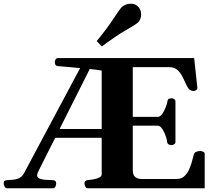

<svg xmlns="http://www.w3.org/2000/svg" viewBox="-53 -1002 1143 1022"><path d="M-16.6 0Q-24.4 0 -28.8 -9.8Q-33.2 -19.5 -33.2 -24.9Q-33.2 -36.1 -29.5 -39.1Q-25.9 -42 -15.6 -43Q-3.4 -44.4 13.7 -45.2Q30.8 -45.9 47.6 -53.2Q64.5 -60.5 75.2 -80.6L373.5 -639.6Q338.4 -643.1 306.4 -645.8Q274.4 -648.4 256.3 -649.9Q246.1 -650.9 242.4 -656.5Q238.8 -662.1 238.8 -672.9Q238.8 -678.2 242.9 -685.5Q247.1 -692.9 255.4 -692.9H980.5L997.6 -534.2Q997.6 -525.9 990.2 -521.7Q982.9 -517.6 977.5 -517.6Q969.7 -517.6 961.7 -521.2Q953.6 -524.9 948.2 -533.7Q939 -548.8 930.7 -567.9Q922.4 -586.9 912.4 -604.2Q902.3 -621.6 887 -633.1Q871.6 -644.5 847.2 -644.5H653.8V-379.9H789.1Q801.8 -381.8 812.5 -398.4Q823.2 -415 830.3 -434.3Q837.4 -453.6 838.4 -463.4Q839.4 -473.1 846.2 -476.1Q853 -479 860.8 -479Q866.2 -479 873.5 -474.9Q880.9 -470.7 880.9 -462.4V-246.1Q880.9 -237.8 873.5 -233.6Q866.2 -229.5 860.8 -229.5Q853 -229.5 845.5 -232.9Q837.9 -236.3 836.9 -245.6Q836.4 -256.3 829.3 -277.1Q822.3 -297.9 811 -315.4Q799.8 -333 786.1 -333H653.8V-96.2Q653.8 -69.3 667.5 -59.3Q681.2 -49.3 697.3 -49.3H887.2Q913.6 -49.3 930.2 -65.9Q946.8 -82.5 956.3 -106Q965.8 -129.4 970.9 -150.4Q976.1 -171.4 979 -180.7Q981.9 -189.9 991.7 -194.1Q1001.5 -198.2 1012.7 -198.2Q1020 -198.2 1028.8 -194.1Q1037.6 -189.9 1036.6 -181.6V0H413.1Q404.8 0 400.6 -9.8Q396.5 -19.5 396.5 -24.9Q396.5 -41 412.6 -43Q428.2 -44.4 445.8 -47.6Q463.4 -50.8 475.8 -57.1Q488.3 -63.5 488.3 -74.2V-268.6H240.7L151.4 -90.8Q144.5 -77.1 144.5 -68.4Q144.5 -54.7 163.8 -49.1Q183.1 -43.5 228.5 -43Q246.1 -43 246.1 -24.9Q246.1 -15.6 241.2 -7.8Q236.3 0 229.5 0ZM264.2 -315.4H488.3V-626.5Q476.6 -628.4 460.2 -630.6Q443.8 -632.8 424.8 -634.8ZM489.3 -754.9 461.9 -783.2Q518.6 -852.5 551.5 -903.3Q584.5 -954.1 595.7 -964.8Q603.5 -972.2 616.5 -977.3Q629.4 -982.4 643.1 -982.4Q667 -982.4 682.6 -966.3Q690.9 -957.5 694.6 -947Q698.2 -936.5 698.2 -925.3Q698.2 -912.6 693.8 -901.1Q689.5 -889.6 682.1 -882.8Q670.9 -872.1 617.4 -841.6Q564 -811 489.3 -754.9Z"/></svg>

Font: Gelasio
Style: Bold
Weight: 700
Designer: Eben Sorkin
Foundry: Eben Sorkin
Version: Version 1.008